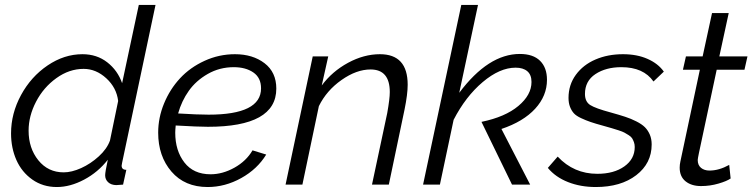

<svg xmlns="http://www.w3.org/2000/svg" viewBox="-20 -750 3057 780"><path d="M24.9 -208Q24.9 -289.1 65.4 -363.8Q106 -438.5 173.3 -484.1Q240.7 -529.8 314.9 -529.8Q373.5 -529.8 415.8 -496.8Q458 -463.9 476.1 -412.1L543.9 -730H611.8L476.1 -88.9Q474.1 -79.1 474.1 -77.1Q474.1 -60.1 493.2 -60.1L480 0Q453.6 2 452.1 2Q431.2 1.5 419.2 -9.8Q407.2 -21 407.2 -38.1Q407.2 -50.8 418 -101.1Q378.4 -50.3 321.8 -20.3Q265.1 9.8 210.9 9.8Q154.3 9.8 111.3 -20.5Q68.4 -50.8 46.6 -99.9Q24.9 -148.9 24.9 -208ZM426.8 -179.2 460 -339.8Q453.6 -393.6 411.9 -431.9Q370.1 -470.2 319.8 -470.2Q261.2 -470.2 209 -432.6Q156.7 -395 126.5 -336.9Q96.2 -278.8 96.2 -219.2Q96.2 -147.9 135.7 -98.9Q175.3 -49.8 238.8 -49.8Q271 -49.8 309.6 -67.1Q348.1 -84.5 381.3 -114.7Q414.6 -145 426.8 -179.2Z M824.7 -234.9Q785.2 -234.9 693.8 -240.2Q691.9 -220.7 691.9 -210.9Q691.9 -138.2 729 -90.1Q766.1 -42 835.4 -42Q884.3 -42 932.4 -68.8Q980.5 -95.7 1005.9 -139.2L1061.5 -122.1Q1025.4 -63 960 -26.6Q894.5 9.8 823.7 9.8Q730.5 9.8 676.5 -53Q622.6 -115.7 622.6 -210.9Q622.6 -272 646.5 -329.8Q670.4 -387.7 711.4 -431.9Q752.4 -476.1 811 -502.9Q869.6 -529.8 934.6 -529.8Q1006.8 -529.8 1054.7 -493.2Q1102.5 -456.5 1102.5 -390.1Q1102.5 -234.9 824.7 -234.9ZM929.7 -477.1Q872.1 -477.1 824.2 -449.7Q776.4 -422.4 747.1 -381.1Q717.8 -339.8 703.6 -289.1Q783.2 -284.2 827.6 -284.2Q1040.5 -284.2 1040.5 -391.1Q1040.5 -434.1 1009.3 -455.6Q978 -477.1 929.7 -477.1Z M1250.5 -521H1313.5L1287.1 -402.8Q1329.6 -460 1394 -494.9Q1458.5 -529.8 1523.4 -529.8Q1636.2 -529.8 1636.2 -405.8Q1636.2 -367.2 1623.5 -305.2L1559.6 0H1491.2L1553.2 -291Q1563.5 -349.1 1563.5 -376Q1563.5 -467.8 1485.4 -467.8Q1428.2 -467.8 1367.4 -425Q1306.6 -382.3 1275.4 -318.8L1208.5 0H1140.1Z M2202.1 -425.8Q2202.1 -360.8 2154.1 -308.3Q2106 -255.9 2017.1 -226.1L2133.8 0H2060.1L1936 -254.9Q2032.7 -274.9 2085.9 -319.6Q2139.2 -364.3 2139.2 -417Q2139.2 -446.3 2122.1 -460.7Q2105 -475.1 2074.7 -475.1Q2010.3 -475.1 1940.9 -416.5Q1871.6 -357.9 1822.8 -263.2L1767.1 0H1698.7L1854 -730H1921.9L1845.7 -373Q1963.9 -530.8 2091.8 -530.8Q2146 -530.8 2174.1 -502.9Q2202.1 -475.1 2202.1 -425.8Z M2205.6 -67.9 2245.6 -113.8Q2311 -43.9 2406.7 -43.9Q2474.1 -43.9 2516.4 -74Q2558.6 -104 2558.6 -152.8Q2558.6 -163.6 2555.4 -172.4Q2552.2 -181.2 2548.3 -187.7Q2544.4 -194.3 2534.4 -200.7Q2524.4 -207 2516.8 -211.2Q2509.3 -215.3 2492.7 -220.7Q2476.1 -226.1 2465.3 -229.2Q2454.6 -232.4 2431.6 -238.8Q2397.9 -248 2379.4 -254.4Q2360.8 -260.7 2340.8 -270Q2320.8 -279.3 2311.3 -289.8Q2301.8 -300.3 2295.7 -315.9Q2289.6 -331.5 2289.6 -352.1Q2289.6 -405.3 2319.3 -446Q2349.1 -486.8 2399.2 -508.3Q2449.2 -529.8 2510.7 -529.8Q2567.9 -529.8 2610.8 -510.7Q2653.8 -491.7 2676.8 -459L2634.8 -418.9Q2594.2 -477.1 2504.4 -477.1Q2441.4 -477.1 2398.9 -449Q2356.4 -420.9 2356.4 -368.2Q2356.4 -336.9 2377.9 -323.2Q2399.4 -309.6 2461.4 -293Q2496.6 -283.2 2519.8 -275.6Q2543 -268.1 2565.2 -256.8Q2587.4 -245.6 2599.9 -233.2Q2612.3 -220.7 2619.9 -203.1Q2627.4 -185.5 2627.4 -163.1Q2627.4 -86.4 2564.7 -38.3Q2502 9.8 2400.4 9.8Q2338.4 9.8 2287.6 -10.3Q2236.8 -30.3 2205.6 -67.9Z M2741.2 -68.8Q2741.2 -81.1 2744.1 -94.2L2823.2 -466.8H2754.4L2766.6 -521H2834.5L2872.6 -696.8H2940.4L2902.3 -521H3016.6L3004.4 -466.8H2891.6L2819.3 -127.9Q2814.5 -104.5 2814.5 -100.1Q2814.5 -79.1 2827.9 -68.1Q2841.3 -57.1 2862.3 -57.1Q2900.9 -57.1 2942.4 -80.1L2948.2 -24.9Q2933.1 -14.2 2898.9 -4.2Q2864.7 5.9 2828.1 5.9Q2789.1 5.9 2765.1 -13.4Q2741.2 -32.7 2741.2 -68.8Z"/></svg>

Font: Rawline
Style: Italic
Weight: 400
Italic angle: -12°
Designer: Matt McInerney, Pablo Impallari, Rodrigo Fuenzalida
Foundry: Matt McInerney, Pablo Impallari, Rodrigo Fuenzalida
Version: Version 4.020;PS 004.020;hotconv 1.0.88;makeotf.lib2.5.64775